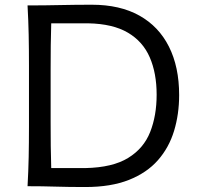

<svg xmlns="http://www.w3.org/2000/svg" viewBox="-20 -772 815 796"><path d="M94.2 0Q97.7 -62.5 98.9 -120.6Q100.1 -178.7 100.1 -248V-499.5Q100.1 -569.8 98.9 -627.9Q97.7 -686 94.2 -749.5Q166.5 -749.5 230 -751Q293.5 -752.4 360.8 -752.4Q477.1 -752.4 557.6 -707.5Q638.2 -662.6 680.4 -578.6Q722.7 -494.6 722.7 -377.9Q722.7 -298.8 701.7 -229.5Q680.7 -160.2 634.8 -107.9Q588.9 -55.7 514.4 -26.1Q439.9 3.4 333.5 3.4Q264.2 3.4 210 1.7Q155.8 0 94.2 0ZM192.4 -75.2H334.5Q446.8 -77.6 511.2 -117.2Q575.7 -156.7 602.5 -224.6Q629.4 -292.5 629.4 -379.4Q629.4 -468.8 600.8 -534.4Q572.3 -600.1 510 -636.7Q447.8 -673.3 346.2 -675.3H192.4Q190.9 -629.4 190.4 -583.3Q189.9 -537.1 189.9 -482.9V-265.1Q189.9 -211.9 190.4 -166.5Q190.9 -121.1 192.4 -75.2Z"/></svg>

Font: Pinar DS3-Regular
Style: Regular
Weight: 400
Designer: Amin Abedi
Version: Version 2.000